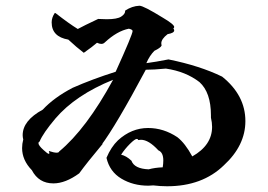

<svg xmlns="http://www.w3.org/2000/svg" viewBox="-20 -695 935 669"><path d="M562 -46Q539 -46 514 -49L497 -48Q444 -48 403 -72.5Q362 -97 351 -145Q367 -183 391 -206Q438 -249 496 -249Q550 -249 598 -217Q625 -196 650 -150Q719 -189 719 -253Q719 -268 715 -285V-293Q715 -373 675 -409Q627 -446 558 -456Q516 -452 488 -452Q384 -257 332 -188Q333 -194 336 -194H338Q282 -127 256 -91Q208 -56 166 -56Q115 -56 91 -102Q57 -137 57 -179Q57 -194 61 -209Q59 -217 59 -224Q59 -275 129 -313Q168 -355 233 -389Q301 -419 383 -445Q442 -575 442 -587Q442 -592 429 -595Q388 -587 345 -547Q340 -542 333 -542Q327 -542 318 -546Q302 -532 272 -511Q247 -530 218 -557Q160 -567 160 -617Q160 -634 171 -650L174 -649Q220 -613 251 -594Q271 -605 322 -629L352 -628Q388 -628 402 -637Q416 -646 416 -656V-658Q440 -674 466 -675Q480 -675 548 -633Q587 -610 587 -601Q587 -598 584 -596Q587 -592 587 -589Q587 -580 564 -576Q542 -559 542 -544L543 -536Q539 -528 518 -518Q501 -501 490 -475Q521 -479 567 -488Q676 -466 754 -428Q835 -363 835 -273Q835 -188 760 -119Q685 -46 562 -46ZM498 -105Q520 -111 547 -112Q549 -125 549 -136Q549 -164 532 -171Q498 -208 471 -208L462 -207Q460 -211 457 -211Q450 -211 432.5 -193.5Q415 -176 402 -156Q420 -152 438 -135Q448 -107 498 -105ZM150 -159Q152 -159 152 -161Q152 -164 150 -169Q168 -163 177 -163Q185 -163 186 -167Q281 -246 374 -417Q243 -364 173 -282Q130 -231 118 -202Q114 -200 114 -196Q114 -188 132 -172Q146 -159 150 -159Z"/></svg>

Font: Xiangcui Kesong Xiangcui Kesong
Style: Regular
Weight: 400
Version: Version 1.501;March 28, 2024;FontCreator 14.0.0.2814 64-bit